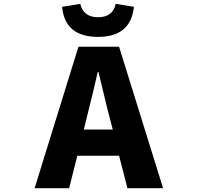

<svg xmlns="http://www.w3.org/2000/svg" viewBox="-20 -990 1040 1010"><path d="M588.9 -969.7 684.6 -954.1Q668 -795.9 496.1 -795.9Q321.3 -795.9 306.6 -954.1L402.3 -969.7Q418.9 -899.4 496.1 -899.4Q573.2 -899.4 588.9 -969.7ZM420.9 -308.6H573.2L556.6 -372.1Q545.9 -411.1 526.4 -493.7Q506.8 -576.2 498 -611.3H494.1Q474.6 -523.4 436.5 -372.1ZM650.4 0 606.4 -170.9H386.7L343.8 0H162.1L392.6 -744.1H606.4L837.9 0Z"/></svg>

Font: Gen Shin Gothic Monospace Heavy
Style: Bold
Weight: 800
Designer: [Source Han Sans]
Ryoko NISHIZUKA  (kana & ideographs); Paul D. Hunt (Latin, Greek & Cyrillic); Wenlong ZHANG  (bopomofo
Version: Version 1.002.20150607